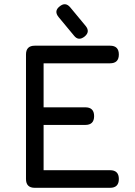

<svg xmlns="http://www.w3.org/2000/svg" viewBox="-20 -896 643 916"><path d="M146 0Q104 0 104 -42V-636Q104 -678 146 -678H505Q547 -678 547 -636Q547 -594 505 -594H188V-384H387Q429 -384 429 -342Q429 -300 387 -300H188V-84H505Q547 -84 547 -42Q547 0 505 0ZM384 -722Q354.5 -698.5 333 -726L260 -814Q236 -843 264 -865Q292 -888.5 315 -861L388 -773Q411.5 -745 384 -722Z"/></svg>

Font: Jura Light
Style: Bold
Weight: 700
Version: Version 5.104